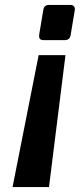

<svg xmlns="http://www.w3.org/2000/svg" viewBox="-20 -561 324 780"><path d="M284 -525V-521L267 -419Q264 -398 243 -398H157Q139 -398 139 -413V-419L156 -521Q159 -541 180 -541H266Q274 -541 279 -536.5Q284 -532 284 -525ZM179 199H31L137 -337H246Z"/></svg>

Font: Exo
Style: Bold Italic
Weight: 700
Italic angle: -9°
Designer: Natanael Gama
Foundry: Natanael Gama
Version: Version 1.500; ttfautohint (v1.6)